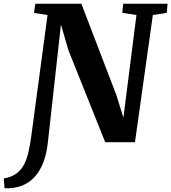

<svg xmlns="http://www.w3.org/2000/svg" viewBox="-100 -763 919 1030"><path d="M-75.5 247 -80 194.5Q-38.5 187.5 -12.2 168Q14 148.5 29.2 119Q44.5 89.5 53 51.5Q61.5 13.5 67.5 -30.5L155 -682.5L82.5 -693.5L89.5 -743H336.5L525 -251L562 -131.5L632 -682.5L556 -694L561 -743H799L794.5 -694L720 -682.5L624 0H464.5L267 -493.5L227 -631.5L156.5 3.5Q150 61.5 132.5 107.8Q115 154 86.2 185.8Q57.5 217.5 17.2 233.2Q-23 249 -75.5 247Z"/></svg>

Font: Merriweather 28pt ExtraBold
Style: Italic
Weight: 800
Italic angle: -7.8°
Version: Version 2.101